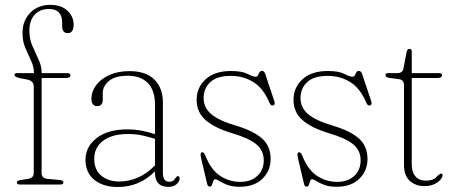

<svg xmlns="http://www.w3.org/2000/svg" viewBox="-20 -738 1818 768"><path d="M146.5 -45.5Q146.5 -25 169.5 -22.5L220 -18Q233.5 -16.5 233.5 -8Q233.5 0 221.5 0H59Q47.5 0 47.5 -8Q47.5 -15.5 60.5 -17.5L92 -22.5Q115 -26.5 115 -45.5V-392Q115 -413 92.5 -419L57 -426Q38 -431 38 -438Q38 -445.5 47 -445.5H116Q115.5 -471.5 104 -495.8Q92.5 -520 81.2 -546.5Q70 -573 70 -605.5Q70 -655.5 101 -687Q132 -718.5 181 -718.5Q225 -718.5 249.8 -695.2Q274.5 -672 274.5 -639.5Q274.5 -605.5 251 -605.5Q228.5 -605.5 228.5 -634.5V-649.5Q228.5 -674 215.8 -688Q203 -702 175.5 -702Q139.5 -702 118.5 -679Q97.5 -656 97.5 -615.5Q97.5 -582 109.8 -553.8Q122 -525.5 134.2 -499.8Q146.5 -474 146.5 -448.5V-445.5H249Q261.5 -445.5 261.5 -437Q261.5 -426 242.5 -426H146.5Z M322 -99Q322 -151 366.8 -185.8Q411.5 -220.5 489 -220.5Q519.5 -220.5 547.8 -215Q576 -209.5 600 -201.5V-319Q600 -376 571.8 -405.5Q543.5 -435 491.5 -435Q440 -435 415.5 -414Q391 -393 391 -365.5V-338.5Q391 -313.5 367.5 -313.5Q357.5 -313.5 351.5 -321.5Q345.5 -329.5 345.5 -342Q345.5 -371 364 -396.5Q382.5 -422 417 -437.8Q451.5 -453.5 498.5 -453.5Q563.5 -453.5 597.5 -419.8Q631.5 -386 631.5 -329V-46.5Q631.5 -11 657 -11Q667.5 -11 673.2 -15.5Q679 -20 682 -26Q687.5 -33.5 691.5 -33.5Q698.5 -33.5 698.5 -24.5Q698.5 -12 686.2 -1.2Q674 9.5 653.5 9.5Q600 9.5 600 -47.5V-53Q538.5 10 451 10Q393 10 357.5 -18.5Q322 -47 322 -99ZM357 -102.5Q357 -58.5 385.2 -35.2Q413.5 -12 457 -12Q496.5 -12 533.5 -28.5Q570.5 -45 600 -77V-182.5Q576 -190.5 549.2 -196.2Q522.5 -202 492 -202Q428.5 -202 392.8 -175.2Q357 -148.5 357 -102.5Z M941 -10.5Q983.5 -10.5 1009.2 -34.2Q1035 -58 1035 -96.5Q1035 -136.5 1005 -161Q975 -185.5 907.5 -205.5Q837.5 -226.5 802 -258Q766.5 -289.5 766.5 -338.5Q766.5 -388 802.5 -421Q838.5 -454 903.5 -454Q947.5 -454 970 -442.5Q992.5 -431 1002.5 -431Q1011 -431 1015 -442.8Q1019 -454.5 1028 -454.5Q1036.5 -454.5 1041 -442L1077 -334.5Q1082 -319.5 1073.5 -316.5Q1064 -313.5 1058.5 -325.5Q1033 -386 992.8 -410.2Q952.5 -434.5 903.5 -434.5Q848 -434.5 821.2 -409.5Q794.5 -384.5 794.5 -345.5Q794.5 -307 825.5 -281Q856.5 -255 925 -235Q994 -214.5 1028.2 -184Q1062.5 -153.5 1062.5 -102Q1062.5 -55.5 1030 -23.2Q997.5 9 939 9Q908.5 9 889.2 1.5Q870 -6 858.5 -13.5Q847 -21 841 -21Q835.5 -21 833 -13.8Q830.5 -6.5 828 1Q825.5 8.5 819.5 8.5Q811.5 8.5 809 -1L784.5 -104.5Q779.5 -126 786.5 -128.5Q795.5 -131.5 802 -114.5Q823.5 -59.5 860 -35Q896.5 -10.5 941 -10.5Z M1328.5 -10.5Q1371 -10.5 1396.8 -34.2Q1422.5 -58 1422.5 -96.5Q1422.5 -136.5 1392.5 -161Q1362.5 -185.5 1295 -205.5Q1225 -226.5 1189.5 -258Q1154 -289.5 1154 -338.5Q1154 -388 1190 -421Q1226 -454 1291 -454Q1335 -454 1357.5 -442.5Q1380 -431 1390 -431Q1398.5 -431 1402.5 -442.8Q1406.5 -454.5 1415.5 -454.5Q1424 -454.5 1428.5 -442L1464.5 -334.5Q1469.5 -319.5 1461 -316.5Q1451.5 -313.5 1446 -325.5Q1420.5 -386 1380.2 -410.2Q1340 -434.5 1291 -434.5Q1235.5 -434.5 1208.8 -409.5Q1182 -384.5 1182 -345.5Q1182 -307 1213 -281Q1244 -255 1312.5 -235Q1381.5 -214.5 1415.8 -184Q1450 -153.5 1450 -102Q1450 -55.5 1417.5 -23.2Q1385 9 1326.5 9Q1296 9 1276.8 1.5Q1257.5 -6 1246 -13.5Q1234.5 -21 1228.5 -21Q1223 -21 1220.5 -13.8Q1218 -6.5 1215.5 1Q1213 8.5 1207 8.5Q1199 8.5 1196.5 -1L1172 -104.5Q1167 -126 1174 -128.5Q1183 -131.5 1189.5 -114.5Q1211 -59.5 1247.5 -35Q1284 -10.5 1328.5 -10.5Z M1575 -421.5 1536.5 -426.5Q1522 -429 1522 -438Q1522 -445.5 1532 -445.5H1568Q1590.5 -445.5 1593.5 -462.5L1606.5 -530Q1609 -542.5 1618 -542.5Q1627 -542.5 1627 -532V-445.5H1735.5Q1748 -445.5 1748 -437Q1748 -426 1729 -426H1627V-80.5Q1627 -49 1642 -32.2Q1657 -15.5 1682.5 -15.5Q1711.5 -15.5 1722.5 -27.2Q1733.5 -39 1742.5 -43.5Q1752 -44.5 1750 -33.5Q1746 -19 1726.2 -6.2Q1706.5 6.5 1678.5 6.5Q1642.5 6.5 1619.2 -14.5Q1596 -35.5 1596 -78V-396Q1596 -406.5 1591.5 -413.2Q1587 -420 1575 -421.5Z"/></svg>

Font: Fraunces 72pt Soft Thin
Style: Regular
Weight: 100
Version: Version 1.000;[b76b70a41]